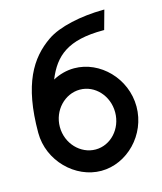

<svg xmlns="http://www.w3.org/2000/svg" viewBox="-94 -656 624 738"><g transform="rotate(-15 218.0 -287.0)"><path d="M22 -193C22 -81 116 11 219 11C322 11 413 -81 413 -193C413 -305 322 -397 219 -397C189 -397 160 -389 134 -375C169 -461 224 -509 365 -509H369L390 -585H383C298 -584 208 -566 159 -532C79 -477 22 -387 22 -193ZM108 -193C108 -259 159 -312 219 -312C279 -312 328 -259 328 -193C328 -127 279 -74 219 -74C159 -74 108 -127 108 -193Z"/></g></svg>

Font: Charger Pro
Style: BdNar
Weight: 700
Designer: Jasper
Foundry: Cannot Into Space Fonts
Version: Version 1.09